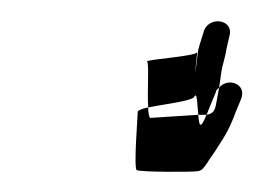

<svg xmlns="http://www.w3.org/2000/svg" viewBox="-20 -637 252 184"><path d="M112 -530C112 -526 108 -476 111 -474C114 -472 166 -472 170 -473C174 -474 175 -476 178 -480C181 -485 185 -490 188 -495C196 -507 201 -516 206 -530L211 -542C217 -557 198 -563 190 -553L187 -537C186 -531 184 -528 178 -527C174 -518 171 -511 170 -527C153 -526 126 -524 124 -524C123 -524 122 -529 122 -534C116 -533 112 -531 112 -530ZM121 -578C123 -576 121 -549 122 -534C136 -537 163 -540 166 -544C169 -550 169 -537 170 -527H178C179 -530 181 -534 182 -537L187 -549C187 -551 189 -552 190 -553L192 -567C193 -575 196 -582 197 -590L200 -603C204 -619 179 -622 175 -606L171 -593C169 -587 169 -578 167 -567L169 -587C168 -583 119 -580 121 -578Z"/></svg>

Font: FailCity
Style: OBL
Weight: 400
Version: Version 1